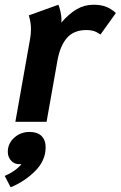

<svg xmlns="http://www.w3.org/2000/svg" viewBox="-49 -515 510 812"><path d="M78 -349Q82 -370 82 -393Q82 -419 73 -450L198 -495Q203 -483 207 -465Q211 -447 211 -432Q211 -423 210 -419Q243 -457 275.5 -476Q308 -495 347 -495Q376 -495 398 -487Q420 -479 441 -460L376 -369Q360 -380 347 -384Q334 -388 317 -388Q263 -388 234 -354.5Q205 -321 194 -259L148 0H16ZM-29 229Q16 210 42 179Q16 182 0 166.5Q-16 151 -16 127Q-16 92 11 67.5Q38 43 76 43Q109 43 126.5 60Q144 77 144 108Q144 164 99.5 208.5Q55 253 -4 277Z"/></svg>

Font: Niramit
Style: Bold Italic
Weight: 700
Italic angle: -10°
Designer: Katatrad Aksorn Co.,Ltd.
Foundry: Cadson Demak Co.,Ltd.
Version: Version 1.001; ttfautohint (v1.6)